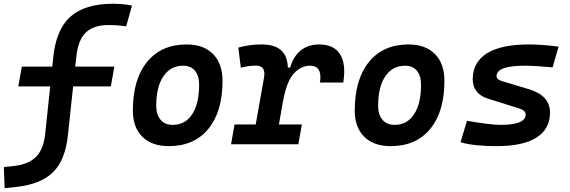

<svg xmlns="http://www.w3.org/2000/svg" viewBox="-60 -762 3009 1014"><path d="M-35.6 231.9 -39.6 120.1 15.6 114.3Q91.3 106 131.6 64.9Q171.9 23.9 179.7 -64.5L205.1 -305.7H36.6L55.2 -410.2H216.3L220.7 -454.1Q234.9 -605 311.5 -673.6Q388.2 -742.2 536.6 -742.2Q589.8 -742.2 637.2 -732.4L606.4 -623Q576.7 -627 554.7 -628.4Q532.7 -629.9 514.2 -629.9Q433.1 -629.9 392.1 -589.1Q351.1 -548.3 342.8 -459L337.4 -410.2H543.9L525.4 -305.7H326.2L299.3 -54.2Q286.1 82.5 220.7 146.7Q155.3 210.9 27.3 225.1Z M831.1 9.8Q741.7 9.8 691.7 -39.8Q641.6 -89.4 641.6 -177.7Q641.6 -342.8 716.8 -435.1Q792 -527.3 925.8 -527.3Q1015.1 -527.3 1065.2 -476.6Q1115.2 -425.8 1115.2 -335Q1115.2 -172.4 1040.3 -81.3Q965.3 9.8 831.1 9.8ZM852.5 -102.5Q918 -102.5 954.8 -158.4Q991.7 -214.4 991.7 -314Q991.7 -361.8 969.7 -388.4Q947.8 -415 907.7 -415Q840.8 -415 803 -359.1Q765.1 -303.2 765.1 -203.6Q765.1 -156.2 788.1 -129.4Q811 -102.5 852.5 -102.5Z M1160.2 0 1178.7 -104.5H1290.5L1334.5 -353Q1345.2 -415.5 1291.5 -415.5Q1252.9 -415.5 1211.9 -404.3L1198.7 -510.7Q1257.3 -527.3 1321.8 -527.3Q1457.5 -527.3 1460 -405.3H1472.7Q1488.8 -463.4 1528.1 -495.4Q1567.4 -527.3 1625 -527.3Q1703.1 -527.3 1735.8 -475.6Q1768.6 -423.8 1752.9 -326.2H1629.9Q1643.6 -415 1577.1 -415Q1529.8 -415 1491.7 -373.8Q1453.6 -332.5 1434.6 -226.1V-227.5L1413.1 -104.5H1534.2L1515.6 0Z M2002.9 9.8Q1913.6 9.8 1863.5 -39.8Q1813.5 -89.4 1813.5 -177.7Q1813.5 -342.8 1888.7 -435.1Q1963.9 -527.3 2097.7 -527.3Q2187 -527.3 2237.1 -476.6Q2287.1 -425.8 2287.1 -335Q2287.1 -172.4 2212.2 -81.3Q2137.2 9.8 2002.9 9.8ZM2024.4 -102.5Q2089.8 -102.5 2126.7 -158.4Q2163.6 -214.4 2163.6 -314Q2163.6 -361.8 2141.6 -388.4Q2119.6 -415 2079.6 -415Q2012.7 -415 1974.9 -359.1Q1937 -303.2 1937 -203.6Q1937 -156.2 1960 -129.4Q1982.9 -102.5 2024.4 -102.5Z M2563 9.8Q2441.9 9.8 2372.1 -10.7L2406.2 -124Q2465.8 -113.8 2511 -108.2Q2556.2 -102.5 2583 -102.5Q2716.3 -102.5 2716.3 -157.2Q2716.3 -178.2 2682.6 -189L2516.6 -241.2Q2476.6 -253.9 2456.5 -280.3Q2436.5 -306.6 2436.5 -342.3Q2436.5 -433.6 2511.7 -480.5Q2586.9 -527.3 2732.9 -527.3Q2770.5 -527.3 2810.3 -524.2Q2850.1 -521 2890.1 -515.6L2858.4 -406.2Q2815.4 -410.2 2778.1 -412.6Q2740.7 -415 2711.9 -415Q2562.5 -415 2562.5 -359.9Q2562.5 -341.8 2591.8 -333.5L2734.4 -290.5Q2844.7 -256.8 2844.7 -167.5Q2844.7 -80.6 2773.2 -35.4Q2701.7 9.8 2563 9.8Z"/></svg>

Font: Cascadia Mono NF SemiBold
Style: Italic
Weight: 600
Italic angle: -10°
Monospace: yes
Designer: Aaron Bell
Foundry: Saja Typeworks
Version: Version 2404.023; ttfautohint (v1.8.4)